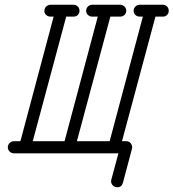

<svg xmlns="http://www.w3.org/2000/svg" viewBox="-20 -641 731 809"><path d="M193 -571Q182 -571 174.5 -578Q167 -585 167 -594Q167 -603 170.5 -608.5Q174 -614 180 -617.5Q186 -621 193 -621H290Q301 -621 308 -613.5Q315 -606 315 -595.5Q315 -585 308 -578Q301 -571 290 -571H259L118 -46H252L392 -571H368Q358 -571 350.5 -578Q343 -585 343 -595.5Q343 -606 350.5 -613.5Q358 -621 368 -621H486Q497 -621 504.5 -613.5Q512 -606 512 -595.5Q512 -585 504.5 -578Q497 -571 486 -571H445L304 -46H442L582 -571H569Q558 -571 550.5 -578Q543 -585 543 -595.5Q543 -606 550.5 -613.5Q558 -621 569 -621H666Q677 -621 684 -613.5Q691 -606 691 -595.5Q691 -585 684 -578Q677 -571 666 -571H635L494 -46H512Q525 -46 532 -36Q537 -29 537 -21Q537 -18 536 -14L498 129Q493 148 474 148Q463 148 455.5 140.5Q448 133 448 122Q448 119 449 116L479 5H461Q461 5 460.5 5Q460 5 460 5H272Q271 5 271 5Q271 5 271 5H86Q85 5 85 5Q85 5 85 5H38Q28 5 20.5 -2.5Q13 -10 13 -20.5Q13 -31 20.5 -38.5Q28 -46 38 -46H66L206 -571Z"/></svg>

Font: TT2020Base
Style: Italic
Weight: 400
Italic angle: -15°
Version: Version 0.2.000